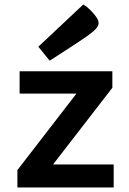

<svg xmlns="http://www.w3.org/2000/svg" viewBox="-20 -831 573 851"><path d="M57.1 -77.1 317.9 -415V-416H66.9V-515.1H478V-441.9L215.8 -103V-102.1H483.9V0H57.1ZM149.9 -624 349.1 -811Q355.5 -807.6 363.3 -801.8Q370.1 -796.4 378.7 -788.1Q387.2 -779.8 397.9 -767.1Q407.2 -755.9 412.1 -746.6Q417 -737.3 417 -729Q417 -716.8 406 -704.3Q395 -691.9 370.1 -673.8Q363.3 -668.9 352.5 -661.6Q341.8 -654.3 328.6 -645.5Q315.4 -636.7 300.8 -627.2Q286.1 -617.7 272 -608.4Q238.3 -586.4 200.2 -562Z"/></svg>

Font: Doppio One
Style: Regular
Weight: 400
Designer: Szymon Celej
Foundry: Szymon Celej
Version: Version 1.002